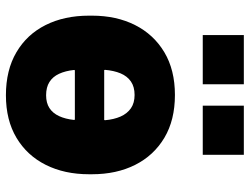

<svg xmlns="http://www.w3.org/2000/svg" viewBox="-114 -688 812 623"><g transform="rotate(90 291.5 -376.0)"><path d="M288.6 10.3Q207 10.3 149.2 -23.7Q91.3 -57.6 60.8 -118.4Q30.3 -179.2 30.3 -259.3V-269Q30.3 -348.1 60.8 -408.7Q91.3 -469.2 148.9 -503.7Q206.5 -538.1 287.6 -538.1Q369.1 -538.1 426.5 -503.9Q483.9 -469.7 514.4 -409.2Q544.9 -348.6 544.9 -269V-259.3Q544.9 -179.7 514.4 -118.9Q483.9 -58.1 426.5 -23.9Q369.1 10.3 288.6 10.3ZM288.6 -120.1Q313.5 -120.1 330.1 -130.9Q346.7 -141.6 356.2 -162.1Q365.7 -182.6 368.7 -210.9L367.7 -213.4H207.5L206.5 -210.9Q209.5 -182.6 219 -162.1Q228.5 -141.6 245.6 -130.9Q262.7 -120.1 288.6 -120.1ZM207 -308.6H368.7L369.6 -311Q367.2 -339.8 357.7 -361.6Q348.1 -383.3 330.8 -395.3Q313.5 -407.2 287.6 -407.2Q261.2 -407.2 243.9 -395.3Q226.6 -383.3 217.5 -361.6Q208.5 -339.8 206.1 -311ZM322.3 -628.4V-761.7H481.9V-628.4ZM93.3 -628.4V-761.7H252.9V-628.4Z"/></g></svg>

Font: Roboto Slab LO Black
Style: Regular
Weight: 900
Designer: Google
Version: Version 2.000